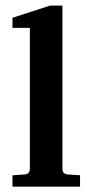

<svg xmlns="http://www.w3.org/2000/svg" viewBox="-20 -706 340 706"><path d="M274.4 -19.5H25.9V-61.5L70.3 -64.5Q89.8 -65.9 89.8 -85.4V-603.5H25.9V-640.6L164.1 -685.5H209.5V-85.4Q209.5 -65.9 229.5 -64.5L274.4 -61.5Z"/></svg>

Font: Annapurna SIL
Style: Bold
Weight: 700
Designer: Peter Martin, Annie Olsen
Foundry: SIL International
Version: Version 2.000